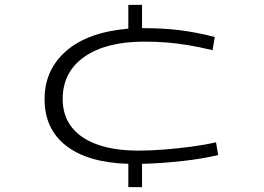

<svg xmlns="http://www.w3.org/2000/svg" viewBox="-20 -659 1077 784"><path d="M504 105V10Q339 5 250.5 -63.5Q162 -132 162 -254Q162 -374 250.5 -451Q339 -528 504 -542V-639H560V-544H567Q648 -544 715.5 -535.5Q783 -527 857 -508L848 -454Q794 -467 749 -474.5Q704 -482 661 -485.5Q618 -489 569 -489Q413 -489 324.5 -427Q236 -365 236 -255Q236 -154 317 -99Q398 -44 545 -44Q595 -44 652 -48.5Q709 -53 764 -60.5Q819 -68 862 -78L871 -26Q810 -11 725 -1.5Q640 8 560 10V105Z"/></svg>

Font: Georama ExtraExtended Light
Style: Regular
Weight: 300
Width: 8
Designer: Jean-Baptiste Levee
Foundry: Production Type
Version: Version 1.000